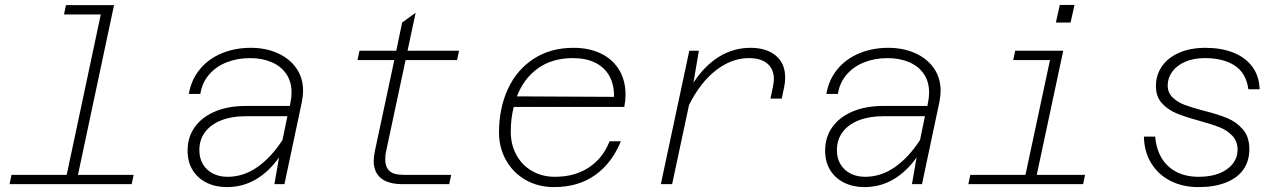

<svg xmlns="http://www.w3.org/2000/svg" viewBox="-20 -751 5240 783"><path d="M27 -38H252L391 -692H241L249 -730H445L298 -38H525L517 0H19Z M1118 -109Q1077 -51 1023.5 -19.5Q970 12 905 12Q859 12 822.5 -6Q786 -24 765.5 -57.5Q745 -91 745 -137Q745 -192 774.5 -233Q804 -274 857.5 -296.5Q911 -319 983 -319H1162L1165 -335Q1169 -354 1169 -374Q1169 -418 1147.5 -449.5Q1126 -481 1087.5 -497.5Q1049 -514 1000 -514Q947 -514 903.5 -496.5Q860 -479 832 -446Q804 -413 797 -368H750Q760 -426 795 -468.5Q830 -511 884 -533.5Q938 -556 1003 -556Q1063 -556 1111.5 -534.5Q1160 -513 1188 -473.5Q1216 -434 1216 -380Q1216 -362 1211 -335L1140 0H1099ZM908 -30Q973 -30 1029.5 -69.5Q1086 -109 1132 -180L1152 -277H981Q924 -277 881.5 -260Q839 -243 816 -212Q793 -181 793 -139Q793 -105 808 -80.5Q823 -56 849 -43Q875 -30 908 -30Z M1504 -95Q1504 -111 1509 -136L1588 -506H1438L1446 -544H1596L1620 -659L1675 -699L1642 -544H1852L1844 -506H1634L1555 -136Q1551 -120 1551 -100Q1551 -71 1567.5 -54.5Q1584 -38 1626 -38H1820L1812 0H1622Q1564 0 1534 -24Q1504 -48 1504 -95Z M2015 -211Q2015 -309 2051 -387.5Q2087 -466 2156 -511Q2225 -556 2319 -556Q2381 -556 2429 -533.5Q2477 -511 2504 -467.5Q2531 -424 2531 -365Q2531 -343 2526 -315H2075Q2063 -267 2063 -214Q2063 -161 2086 -119Q2109 -77 2150 -53.5Q2191 -30 2243 -30Q2324 -30 2381.5 -68Q2439 -106 2466 -175H2512Q2476 -86 2407 -37Q2338 12 2240 12Q2174 12 2123 -17.5Q2072 -47 2043.5 -98Q2015 -149 2015 -211ZM2484 -356Q2485 -405 2465.5 -440.5Q2446 -476 2408 -495Q2370 -514 2316 -514Q2232 -514 2174 -472.5Q2116 -431 2088 -358Z M3136 -428Q3136 -469 3109.5 -491.5Q3083 -514 3034 -514Q2964 -514 2900 -464.5Q2836 -415 2790 -323L2721 0H2675L2791 -544H2830L2808 -414Q2854 -484 2913 -520Q2972 -556 3040 -556Q3106 -556 3144 -524Q3182 -492 3182 -435Q3182 -415 3178 -396L3168 -349H3122L3132 -396Q3136 -420 3136 -428Z M3718 -109Q3677 -51 3623.5 -19.5Q3570 12 3505 12Q3459 12 3422.5 -6Q3386 -24 3365.5 -57.5Q3345 -91 3345 -137Q3345 -192 3374.5 -233Q3404 -274 3457.5 -296.5Q3511 -319 3583 -319H3762L3765 -335Q3769 -354 3769 -374Q3769 -418 3747.5 -449.5Q3726 -481 3687.5 -497.5Q3649 -514 3600 -514Q3547 -514 3503.5 -496.5Q3460 -479 3432 -446Q3404 -413 3397 -368H3350Q3360 -426 3395 -468.5Q3430 -511 3484 -533.5Q3538 -556 3603 -556Q3663 -556 3711.5 -534.5Q3760 -513 3788 -473.5Q3816 -434 3816 -380Q3816 -362 3811 -335L3740 0H3699ZM3508 -30Q3573 -30 3629.5 -69.5Q3686 -109 3732 -180L3752 -277H3581Q3524 -277 3481.5 -260Q3439 -243 3416 -212Q3393 -181 3393 -139Q3393 -105 3408 -80.5Q3423 -56 3449 -43Q3475 -30 3508 -30Z M3937 -38H4162L4262 -506H4112L4120 -544H4316L4208 -38H4405L4397 0H3929ZM4302 -731H4362L4346 -659H4286Z M4645 -194H4691Q4695 -144 4717 -107Q4739 -70 4777.5 -50Q4816 -30 4869 -30Q4918 -30 4953.5 -44.5Q4989 -59 5008 -84Q5027 -109 5027 -140Q5027 -175 5005.5 -197.5Q4984 -220 4953.5 -232Q4923 -244 4869 -259Q4811 -275 4776.5 -289.5Q4742 -304 4718 -330.5Q4694 -357 4694 -400Q4694 -445 4718.5 -480.5Q4743 -516 4789 -536Q4835 -556 4896 -556Q4958 -556 5007 -537.5Q5056 -519 5085.5 -481Q5115 -443 5117 -387H5071Q5062 -453 5015.5 -483.5Q4969 -514 4894 -514Q4847 -514 4813 -499Q4779 -484 4760.5 -458.5Q4742 -433 4742 -403Q4742 -373 4761.5 -354Q4781 -335 4809.5 -324Q4838 -313 4887 -300Q4947 -285 4984.5 -269.5Q5022 -254 5048.5 -223.5Q5075 -193 5075 -143Q5075 -94 5050.5 -59.5Q5026 -25 4979.5 -6.5Q4933 12 4867 12Q4803 12 4753 -13.5Q4703 -39 4674.5 -86Q4646 -133 4645 -194Z"/></svg>

Font: Azeret Mono Thin
Style: Italic
Weight: 100
Italic angle: -12°
Designer: Martin Vácha
Foundry: Displaay
Version: Version 1.000; Glyphs 3.0.3, build 3074